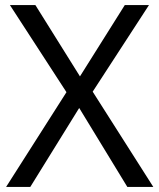

<svg xmlns="http://www.w3.org/2000/svg" viewBox="-20 -734 626 754"><path d="M582 0H480L291 -310L99 0H4L241 -372L19 -714H119L294 -434L470 -714H565L344 -374Z"/></svg>

Font: Noto Sans Old North Arabian
Style: Regular
Weight: 400
Designer: Monotype Design Team
Foundry: Monotype Imaging Inc.
Version: Version 2.001; ttfautohint (v1.8.4.7-5d5b)